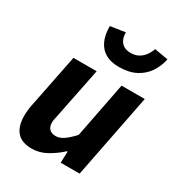

<svg xmlns="http://www.w3.org/2000/svg" viewBox="-180 -856 903 980"><g transform="rotate(30 272.0 -365.5)"><path d="M154.8 12Q93.8 12 65.8 -21Q37.7 -54 37.7 -115.4Q37.7 -132.4 39.7 -150Q41.7 -167.6 45.7 -186L107.7 -496H244.4L185.5 -203.4Q182.5 -188.6 180 -177.2Q177.5 -165.8 177.5 -155.9Q177.5 -130.5 190.8 -117.6Q204 -104.6 228.3 -104.6Q250.5 -104.6 274.1 -120.6Q297.8 -136.6 327.5 -169.4L391.2 -496H527.9L430.4 0H318.8L321 -66.6H317Q283.8 -35.3 241.6 -11.7Q199.4 12 154.8 12ZM329.9 -571.6Q284.2 -571.6 252.5 -589.2Q220.8 -606.8 204 -642Q187.2 -677.2 187.2 -729.2L274.1 -742.7Q274.1 -718.5 282.2 -700.8Q290.3 -683.1 306.4 -673.3Q322.4 -663.6 347.4 -663.6Q373.7 -663.6 393.1 -674.3Q412.6 -685.1 425.9 -703.3Q439.2 -721.5 446.6 -743.1L527 -729.2Q518 -685 494 -649.4Q470 -613.7 429.6 -592.7Q389.1 -571.6 329.9 -571.6Z"/></g></svg>

Font: Source Sans 3 VF
Style: Italic
Weight: 200
Italic angle: -11°
Designer: Paul D. Hunt
Foundry: Adobe Systems Incorporated
Version: Version 3.042;hotconv 1.0.118;makeotfexe 2.5.65603